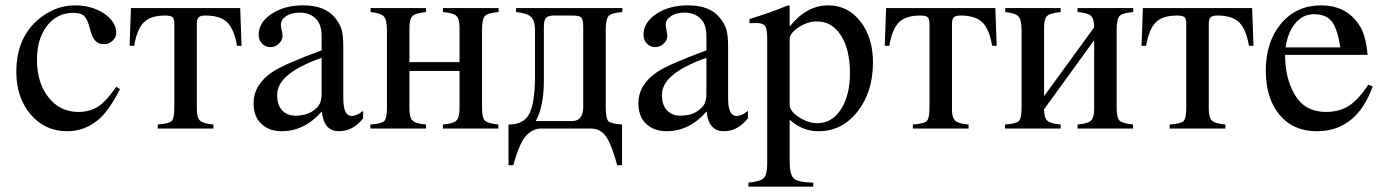

<svg xmlns="http://www.w3.org/2000/svg" viewBox="-20 -480 5175 717"><path d="M414 -156 428 -147Q385 -63 346 -32Q295 10 231 10Q148 10 94.5 -52.5Q41 -115 41 -212Q41 -339 125 -409Q187 -460 260 -460Q323 -460 368.5 -429.5Q414 -399 414 -357Q414 -340 400 -327.5Q386 -315 367 -315Q332 -315 319 -361L313 -383Q305 -411 293 -421.5Q281 -432 254 -432Q193 -432 155.5 -383.5Q118 -335 118 -257Q118 -171 161 -116.5Q204 -62 273 -62Q316 -62 347 -82.5Q378 -103 414 -156Z M882 -309H865Q855 -369 829.5 -395.5Q804 -422 747 -422Q728 -422 721.5 -415Q715 -408 715 -390V-72Q715 -41 727 -29.5Q739 -18 777 -15V0H569V-15Q610 -18 620.5 -27.5Q631 -37 631 -79V-390Q631 -410 624 -416Q617 -422 597 -422Q541 -422 516 -395.5Q491 -369 481 -309H464L469 -450H877Z M1336 -66V-38Q1298 10 1246 10Q1189 10 1182 -63H1181Q1117 10 1032 10Q985 10 956 -17.5Q927 -45 927 -94Q927 -164 997 -211Q1040 -240 1181 -292V-346Q1181 -390 1158 -411.5Q1135 -433 1099 -433Q1069 -433 1049 -420Q1029 -407 1029 -387Q1029 -378 1032 -367Q1035 -356 1035 -345Q1035 -330 1021.5 -317Q1008 -304 989 -304Q972 -304 959 -317Q946 -330 946 -350Q946 -398 997 -430Q1044 -460 1112 -460Q1193 -460 1230 -415Q1249 -392 1255.5 -370Q1262 -348 1262 -304V-113Q1262 -47 1293 -47Q1313 -47 1336 -66ZM1181 -130V-264Q1090 -232 1049 -194Q1015 -163 1015 -125Q1015 -87 1034 -67.5Q1053 -48 1084 -48Q1121 -48 1146 -64Q1167 -78 1174 -92.5Q1181 -107 1181 -130Z M1842 -450V-435Q1802 -432 1791 -420.5Q1780 -409 1780 -366V-79Q1780 -40 1791 -29.5Q1802 -19 1841 -15V0H1634V-15Q1672 -18 1684 -29.5Q1696 -41 1696 -74V-215H1509V-72Q1509 -41 1521 -29.5Q1533 -18 1571 -15V0H1363V-15Q1404 -18 1414.5 -27.5Q1425 -37 1425 -79V-366Q1425 -406 1413.5 -418.5Q1402 -431 1364 -435V-450H1571V-435Q1531 -431 1520 -420Q1509 -409 1509 -377V-248H1696V-378Q1696 -410 1684 -421Q1672 -432 1634 -435V-450Z M2304 -450V-435Q2264 -432 2253 -420.5Q2242 -409 2242 -366V-82Q2242 -37 2252 -27.5Q2262 -18 2303 -15V137H2285Q2261 51 2240 25.5Q2219 0 2187 0H2001Q1970 0 1945 26.5Q1920 53 1897 137H1879V-15Q1938 -15 1958 -57.5Q1978 -100 1978 -199V-366Q1978 -404 1962.5 -417.5Q1947 -431 1907 -435V-450ZM2158 -81V-379Q2158 -407 2151 -414.5Q2144 -422 2118 -422H2048Q2028 -422 2019.5 -413.5Q2011 -405 2011 -380V-179Q2011 -84 1981 -28H2116Q2158 -28 2158 -81Z M2773 -66V-38Q2735 10 2683 10Q2626 10 2619 -63H2618Q2554 10 2469 10Q2422 10 2393 -17.5Q2364 -45 2364 -94Q2364 -164 2434 -211Q2477 -240 2618 -292V-346Q2618 -390 2595 -411.5Q2572 -433 2536 -433Q2506 -433 2486 -420Q2466 -407 2466 -387Q2466 -378 2469 -367Q2472 -356 2472 -345Q2472 -330 2458.5 -317Q2445 -304 2426 -304Q2409 -304 2396 -317Q2383 -330 2383 -350Q2383 -398 2434 -430Q2481 -460 2549 -460Q2630 -460 2667 -415Q2686 -392 2692.5 -370Q2699 -348 2699 -304V-113Q2699 -47 2730 -47Q2750 -47 2773 -66ZM2618 -130V-264Q2527 -232 2486 -194Q2452 -163 2452 -125Q2452 -87 2471 -67.5Q2490 -48 2521 -48Q2558 -48 2583 -64Q2604 -78 2611 -92.5Q2618 -107 2618 -130Z M2929 -458V-381Q2992 -460 3073 -460Q3146 -460 3193 -400Q3240 -340 3240 -247Q3240 -137 3182.5 -63.5Q3125 10 3036 10Q2976 10 2929 -33V126Q2929 173 2945 187Q2961 201 3017 202V217H2775V202Q2819 198 2832 185Q2845 172 2845 133V-337Q2845 -372 2837 -383Q2829 -394 2804 -394Q2788 -394 2779 -393V-409Q2849 -430 2923 -460ZM2929 -334V-88Q2929 -65 2963.5 -42.5Q2998 -20 3033 -20Q3087 -20 3120.5 -72Q3154 -124 3154 -207Q3154 -295 3120.5 -347.5Q3087 -400 3031 -400Q2996 -400 2962.5 -378Q2929 -356 2929 -334Z M3702 -309H3685Q3675 -369 3649.5 -395.5Q3624 -422 3567 -422Q3548 -422 3541.5 -415Q3535 -408 3535 -390V-72Q3535 -41 3547 -29.5Q3559 -18 3597 -15V0H3389V-15Q3430 -18 3440.5 -27.5Q3451 -37 3451 -79V-390Q3451 -410 3444 -416Q3437 -422 3417 -422Q3361 -422 3336 -395.5Q3311 -369 3301 -309H3284L3289 -450H3697Z M4212 -450V-435Q4172 -432 4161 -420.5Q4150 -409 4150 -366V-79Q4150 -40 4161 -29.5Q4172 -19 4211 -15V0H4004V-15Q4042 -18 4054 -29.5Q4066 -41 4066 -74V-330L3879 -72Q3879 -41 3891 -29.5Q3903 -18 3941 -15V0H3733V-15Q3774 -18 3784.5 -27.5Q3795 -37 3795 -79V-366Q3795 -406 3783.5 -418.5Q3772 -431 3734 -435V-450H3941V-435Q3901 -431 3890 -420Q3879 -409 3879 -377V-121L4066 -378Q4066 -410 4054 -421Q4042 -432 4004 -435V-450Z M4661 -309H4644Q4634 -369 4608.5 -395.5Q4583 -422 4526 -422Q4507 -422 4500.5 -415Q4494 -408 4494 -390V-72Q4494 -41 4506 -29.5Q4518 -18 4556 -15V0H4348V-15Q4389 -18 4399.5 -27.5Q4410 -37 4410 -79V-390Q4410 -410 4403 -416Q4396 -422 4376 -422Q4320 -422 4295 -395.5Q4270 -369 4260 -309H4243L4248 -450H4656Z M5090 -164 5106 -157Q5046 10 4897 10Q4809 10 4758 -51.5Q4707 -113 4707 -217Q4707 -324 4764 -392Q4821 -460 4914 -460Q5004 -460 5053 -391Q5081 -351 5087 -275H4779Q4779 -186 4816.5 -124Q4854 -62 4932 -62Q4982 -62 5017.5 -85Q5053 -108 5090 -164ZM4781 -303H4985Q4976 -368 4955 -397.5Q4934 -427 4887 -427Q4846 -427 4817.5 -393.5Q4789 -360 4781 -303Z"/></svg>

Font: STIX Math
Style: Regular
Weight: 400
Designer: MicroPress Inc., with final additions and corrections provided by Coen Hoffman, Elsevier (retired)
Version: Version 1.1.1